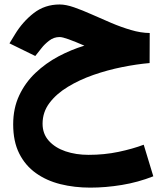

<svg xmlns="http://www.w3.org/2000/svg" viewBox="-20 -504 739 861"><path d="M651.4 -356 650.9 -221.2Q593.3 -216.3 527.6 -203.1Q461.9 -189.9 398.9 -168Q335.9 -146 284.2 -114.5Q232.4 -83 201.7 -42Q170.9 -1 170.9 50.8Q170.9 96.2 199 127.4Q227.1 158.7 273.9 174.6Q320.8 190.4 377 190.4Q448.2 190.4 511.7 177Q575.2 163.6 624.5 145L667.5 286.6Q599.1 313.5 526.6 325.4Q454.1 337.4 384.8 337.4Q313.5 337.4 251 321.8Q188.5 306.2 140.9 272.2Q93.3 238.3 66.2 184.3Q39.1 130.4 39.1 53.7Q39.1 -18.6 66.2 -76.2Q93.3 -133.8 139.2 -177.2Q185.1 -220.7 241.9 -251Q298.8 -281.2 358.4 -299.3Q315.4 -317.9 287.6 -327.9Q259.8 -337.9 247.1 -337.9Q221.2 -337.9 200.2 -321.5Q179.2 -305.2 166.5 -288.6L138.2 -252.9L22.5 -309.6L46.9 -349.6Q81.5 -406.7 131.3 -445.3Q181.2 -483.9 247.6 -483.9Q275.4 -483.9 312 -471.2Q348.6 -458.5 391.1 -439.5Q433.6 -420.4 478.5 -401.4Q523.4 -382.3 567.4 -369.4Q611.3 -356.4 651.4 -356Z"/></svg>

Font: Vazirmatn FD NL Black
Style: Regular
Weight: 900
Designer: Saber Rastikerdar
Foundry: Saber Rastikerdar
Version: Version 33.003